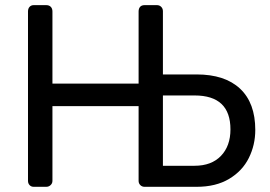

<svg xmlns="http://www.w3.org/2000/svg" viewBox="-20 -720 1042 740"><path d="M87.9 -22.9V-675.8Q87.9 -687 94 -693.6Q100.1 -700.2 109.9 -700.2H158.2Q169.4 -700.2 175.8 -693.6Q182.1 -687 182.1 -675.8V-397.9H514.2V-675.8Q514.2 -687 520 -693.6Q525.9 -700.2 537.1 -700.2H585Q594.7 -700.2 601.3 -693.6Q607.9 -687 607.9 -676.8V-433.1H737.8Q846.7 -433.1 905.3 -378.2Q963.9 -323.2 963.9 -219.2Q963.9 -161.1 939 -111.1Q914.1 -61 863 -30.5Q812 0 737.8 0H537.1Q527.3 0 520.8 -6.6Q514.2 -13.2 514.2 -22.9V-311H182.1V-22.9Q182.1 -13.2 175 -6.6Q168 0 158.2 0H109.9Q100.1 0 94 -6.6Q87.9 -13.2 87.9 -22.9ZM607.9 -81.1H730Q794.9 -81.1 831.5 -119.1Q868.2 -157.2 868.2 -221.2Q868.2 -352.1 730 -352.1H607.9Z"/></svg>

Font: Rubik AZ
Style: Regular
Weight: 400
Designer: Hubert and Fischer
Foundry: Hubert & Fischer
Version: Version 2.000